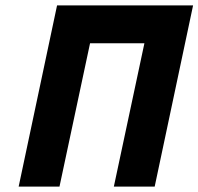

<svg xmlns="http://www.w3.org/2000/svg" viewBox="-20 -690 734 710"><path d="M191 -670 49 0H200L313 -530H514L401 0H552L694 -670Z"/></svg>

Font: LT Wave Mono Black
Style: Italic
Weight: 900
Designer: Daniel Lyons
Version: Version 2.5 (Glyphs App)